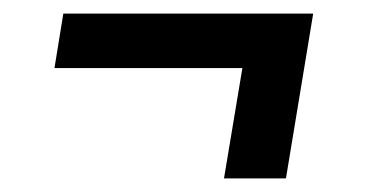

<svg xmlns="http://www.w3.org/2000/svg" viewBox="-20 -400 540 282"><path d="M400 -138H309L336 -300H60L73 -380H440Z"/></svg>

Font: Iosevka Slab Medium
Style: Italic
Weight: 500
Italic angle: -9°
Monospace: yes
Designer: Belleve Invis
Foundry: Belleve Invis
Version: Version 11.1.0; ttfautohint (v1.8.3)